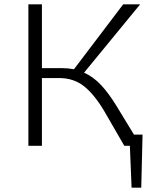

<svg xmlns="http://www.w3.org/2000/svg" viewBox="-20 -678 732 893"><path d="M643 -52 637 195H592L584 0H558L465 -161Q418 -240 370 -277.5Q322 -315 255 -315H175V0H112V-658H175V-361H272Q297 -361 324 -356L553 -658H632L371 -340Q414 -321 450 -282.5Q486 -244 522 -185L603 -52Z"/></svg>

Font: Ysabeau Semilight
Style: Regular
Weight: 300
Designer: Christian Thalmann (Catharsis Fonts)
Version: Version 0.003